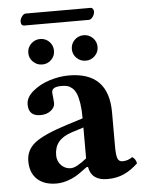

<svg xmlns="http://www.w3.org/2000/svg" viewBox="-53 -764 611 817"><g transform="rotate(-5 253.0 -356.0)"><path d="M290 -85.9V-217.8L237.8 -201.2Q199.7 -188.5 181.9 -166.3Q164.1 -144 164.1 -109.9Q164.1 -84.5 180.9 -67.1Q197.8 -49.8 222.2 -49.8Q245.1 -49.8 290 -85.9ZM294.9 -48.8H289.1L258.8 -26.9Q237.3 -10.7 209.5 -0.5Q181.6 9.8 155.8 9.8Q103 9.8 73.5 -17.8Q43.9 -45.4 43.9 -95.2Q43.9 -143.1 82.5 -173.3Q121.1 -203.6 223.1 -235.8L290 -256.8Q290 -293.9 285.9 -320.6Q281.7 -347.2 275.1 -362.8Q268.6 -378.4 258.1 -387.5Q247.6 -396.5 237.3 -399.2Q227.1 -401.9 212.9 -401.9Q170.9 -401.9 170.9 -378.9Q170.9 -371.1 172.9 -355.5Q174.8 -339.8 174.8 -332Q174.8 -313.5 157 -299.8Q139.2 -286.1 112.8 -286.1Q62 -286.1 62 -335.9Q62 -366.7 93.5 -392.6Q125 -418.5 166.7 -431.2Q208.5 -443.8 247.1 -443.8Q417 -443.8 417 -271V-127Q417 -88.9 422.4 -74.5Q427.7 -60.1 443.8 -60.1Q466.8 -60.1 485.8 -74.2Q501 -64.5 503.9 -45.9Q474.6 -18.1 443.6 -4.2Q412.6 9.8 373 9.8Q304.7 9.8 294.9 -48.8ZM84 -554.2Q84 -577.1 100.3 -593Q116.7 -608.9 139.2 -608.9Q162.1 -608.9 178 -593Q193.8 -577.1 193.8 -554.2Q193.8 -531.7 178 -515.9Q162.1 -500 139.2 -500Q116.7 -500 100.3 -515.9Q84 -531.7 84 -554.2ZM352.1 -671.9H78.1Q63 -671.9 63 -689.9Q63 -699.7 70.8 -710.9Q78.6 -722.2 87.9 -722.2H363.8Q370.6 -722.2 374.3 -717Q377.9 -711.9 377.9 -705.1Q377.9 -694.3 370.1 -683.1Q362.3 -671.9 352.1 -671.9ZM270 -554.2Q270 -577.1 286.1 -593Q302.2 -608.9 325.2 -608.9Q347.7 -608.9 363.8 -593Q379.9 -577.1 379.9 -554.2Q379.9 -531.7 363.8 -515.9Q347.7 -500 325.2 -500Q302.2 -500 286.1 -515.9Q270 -531.7 270 -554.2Z"/></g></svg>

Font: Common Serif
Style: Bold
Weight: 700
Designer: Philipp H. Poll, Khaled Hosny
Foundry: Stefan Peev, Context Ltd.
Version: Version 1.026